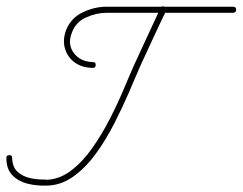

<svg xmlns="http://www.w3.org/2000/svg" viewBox="-29 -571 758 600"><path d="M490 -537Q469 -494 449 -450.5Q429 -407 409 -364Q409 -364 409 -364Q409 -364 409 -364Q409 -364 409 -364Q409 -364 409 -364Q395 -331 374.5 -283.5Q354 -236 328 -185Q302 -134 270 -90Q238 -46 199 -18.5Q160 9 115 9Q115 9 115 9Q115 9 115 9Q115 9 115 9Q115 9 115 9Q85 10 57 3Q29 -4 10 -23Q-9 -42 -9 -77Q-10 -86 0 -86Q9 -87 9 -77Q10 -48 26.5 -33.5Q43 -19 67 -14Q91 -9 115 -10Q115 -10 115 -9.5Q115 -9 115 -9Q115 -9 115 -9Q115 -9 115 -9Q156 -10 192.5 -37.5Q229 -65 259.5 -108.5Q290 -152 315 -201Q340 -250 359 -295.5Q378 -341 392 -372Q392 -372 392 -372Q392 -372 392 -372Q392 -372 392 -372Q392 -372 392 -372Q412 -415 432 -458.5Q452 -502 472 -545Q476 -554 485 -550Q494 -546 490 -537ZM261 -359Q228 -359 205 -375.5Q182 -392 174 -419.5Q166 -447 178 -478Q193 -515 229.5 -532.5Q266 -550 304 -550Q403 -550 501.5 -550Q600 -550 699 -550Q709 -550 709 -541Q709 -531 699 -531Q600 -531 501.5 -531Q403 -531 304 -531Q272 -531 240 -516.5Q208 -502 196 -470Q181 -433 201.5 -405.5Q222 -378 261 -377Q271 -377 270 -368Q270 -358 261 -359Z"/></svg>

Font: FRB American Cursive Guidelines Extralight
Style: Italic
Weight: 200
Italic angle: -25°
Version: Version 2.0;Modular Font Editor K font №1